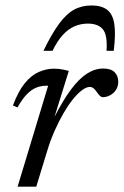

<svg xmlns="http://www.w3.org/2000/svg" viewBox="-20 -700 464 720"><path d="M160.5 -378.5Q159 -378.5 157.2 -378.5Q155.5 -378.5 153.5 -378.5Q134 -378.5 116.2 -371.5Q98.5 -364.5 81 -346.8Q63.5 -329 45.5 -297L28.5 -304.5Q48.5 -358 73 -388Q97.5 -418 125.8 -430.2Q154 -442.5 182.5 -442.5Q192 -442.5 201.2 -441.5Q210.5 -440.5 219.8 -438.5Q229 -436.5 238 -434L183.5 -259H183Q215.5 -323 245.8 -363.8Q276 -404.5 306 -423.8Q336 -443 366.5 -443Q396.5 -443 410 -429Q423.5 -415 423.5 -393.5Q423.5 -376 415 -363Q406.5 -350 393 -342.8Q379.5 -335.5 365 -335.5Q361 -335.5 356 -339.5Q351 -343.5 344 -353.5Q337.5 -363.5 331 -368.8Q324.5 -374 317 -374Q304 -374 287.5 -361.8Q271 -349.5 253.5 -327.8Q236 -306 218.5 -276Q201 -246 185 -210Q169 -174 157 -134L116 0H46ZM309.5 -611.5Q284 -611.5 260.5 -601.8Q237 -592 216.2 -569.8Q195.5 -547.5 177 -509.5H143Q174.5 -574.5 201.8 -611.2Q229 -648 257.8 -663.8Q286.5 -679.5 323.5 -679.5Q360 -679.5 381.2 -663.8Q402.5 -648 408.5 -611Q414.5 -574 406.5 -509.5H379.5Q383.5 -568.5 365.8 -590Q348 -611.5 309.5 -611.5Z"/></svg>

Font: Newsreader 17pt
Style: Italic
Weight: 400
Italic angle: -17°
Version: Version 1.003